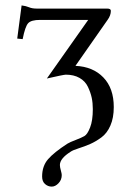

<svg xmlns="http://www.w3.org/2000/svg" viewBox="-20 -461 488 712"><path d="M259.8 -216.8Q324.7 -213.9 363.3 -173.8Q401.9 -133.8 401.9 -64Q401.9 -23.9 389.4 4.6Q377 33.2 356 48.6Q335 64 314.5 73Q293.9 82 271.5 89.1Q249 96.2 241.2 102.1Q202.1 127 202.1 150.9Q202.1 158.7 205.6 170.9Q209 183.1 209 188Q209 206.1 197 218.5Q185.1 231 171.9 231Q157.7 231 147 221.4Q136.2 211.9 136.2 193.8Q136.2 154.8 158.2 129.4Q180.2 104 230 71.8Q239.7 65.9 261 57.9Q282.2 49.8 293.2 43.5Q304.2 37.1 314.2 11.5Q324.2 -14.2 324.2 -56.2Q324.2 -79.1 320.1 -98.6Q315.9 -118.2 305.9 -139.2Q295.9 -160.2 274.9 -172.1Q253.9 -184.1 224.1 -184.1Q216.3 -184.1 153.8 -169.9L307.1 -387.2H128.9Q95.7 -387.2 84.5 -375Q73.2 -362.8 64 -315.9L43.9 -317.9L60.1 -440.9Q76.2 -439 87.6 -434.1Q99.1 -429.2 115.2 -429.2H377Q391.1 -429.2 391.1 -420.9Q391.1 -403.8 378.9 -387.2Z"/></svg>

Font: Linux Libertine Capitals
Style: Small Caps
Weight: 400
Designer: Philipp H. Poll
Foundry: Philipp H. Poll
Version: Version 5.1.3